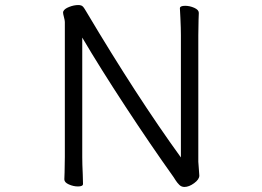

<svg xmlns="http://www.w3.org/2000/svg" viewBox="-20 -728 1040 761"><path d="M695 -657Q693 -687 693 -695Q693 -705 714 -705Q732 -705 750 -697Q768 -689 768 -677Q768 -661 767 -649L766 -588V-87L768 -60L770 -32Q770 -17 749.5 -2Q729 13 711 13Q699 13 690.5 4.5Q682 -4 676 -13.5Q670 -23 668 -26Q576 -155 477 -306Q378 -457 306 -579V-105Q306 -79 308 -37L309 1Q309 11 289 11Q271 11 253 3Q235 -5 235 -17Q235 -33 236 -45L237 -106V-641Q237 -647 233.5 -660Q230 -673 230 -678Q230 -682 231 -683Q235 -693 254 -700.5Q273 -708 290 -708Q296 -708 299 -707Q305 -706 309 -701.5Q313 -697 316.5 -691Q320 -685 322 -682Q523 -344 697 -104V-589Q697 -615 695 -657Z"/></svg>

Font: Fusion Kai T
Style: Regular
Weight: 400
Designer: Fontworks Inc.
Version: Version 24.134;May 13, 2024